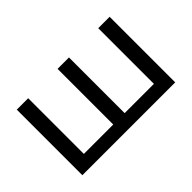

<svg xmlns="http://www.w3.org/2000/svg" viewBox="-78 -812 1095 1095"><g transform="rotate(-45 469.5 -264.5)"><path d="M187 -529H95V0H844V-529H752V-80H516V-529H424V-80H187Z"/></g></svg>

Font: Montserrat-Alt1 Med
Style: Regular
Weight: 500
Designer: Differentunic
Foundry: Differentunic
Version: Version 7.222